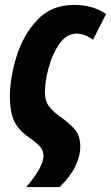

<svg xmlns="http://www.w3.org/2000/svg" viewBox="-20 -578 452 782"><path d="M223 184Q268 139 287.5 98Q307 57 307 20Q307 -27 282 -54Q257 -81 222 -105Q197 -123 180 -144.5Q163 -166 163 -203Q163 -246 178 -302Q193 -358 222 -399.5Q251 -441 292 -441Q325 -441 359 -416L412 -521Q358 -558 282 -558Q189 -558 131.5 -496.5Q74 -435 47 -347Q20 -259 20 -180Q21 -123 37 -86.5Q53 -50 97 -19Q127 2 142 18Q157 34 157 58Q157 101 87 184Z"/></svg>

Font: Noto Sans UI Condensed ExtraBold
Style: Italic
Weight: 800
Width: 3
Designer: Monotype Design Team
Foundry: Monotype Imaging Inc.
Version: 1.001